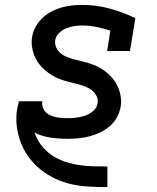

<svg xmlns="http://www.w3.org/2000/svg" viewBox="-20 -558 640 783"><path d="M417 205Q380 205 343.5 203Q307 201 272.5 193.5Q238 186 206 171Q174 156 147.5 135Q121 114 100 86.5Q79 59 66 26.5Q53 -6 48.5 -42Q44 -78 50 -114Q52 -122 53.5 -129.5Q55 -137 57 -145H153Q153 -144 153 -143Q153 -142 152 -141Q151 -130 155 -119Q159 -108 167 -100Q175 -92 185.5 -87.5Q196 -83 207 -80.5Q218 -78 230 -77Q242 -76 254 -76Q272 -76 290 -78Q308 -80 326 -86Q344 -92 359.5 -105Q375 -118 378 -136Q381 -155 371.5 -170.5Q362 -186 347.5 -195Q333 -204 315.5 -209.5Q298 -215 280.5 -219Q263 -223 246 -228Q229 -233 213 -240Q197 -247 182.5 -257Q168 -267 155.5 -279Q143 -291 133.5 -305.5Q124 -320 118 -336.5Q112 -353 110 -371Q108 -389 111 -408Q116 -440 137.5 -467.5Q159 -495 189 -510.5Q219 -526 250.5 -532Q282 -538 314 -538Q373 -538 427.5 -523Q482 -508 532 -484L510 -350H417L430 -433Q403 -442 374 -448Q345 -454 315 -454Q299 -454 282.5 -451.5Q266 -449 250 -442.5Q234 -436 221 -423.5Q208 -411 205 -394Q203 -378 209.5 -364Q216 -350 227.5 -340.5Q239 -331 253.5 -325.5Q268 -320 282.5 -316Q297 -312 312 -308.5Q327 -305 341.5 -300.5Q356 -296 370 -290Q384 -284 396.5 -276Q409 -268 420 -258Q431 -248 440.5 -236.5Q450 -225 457 -211.5Q464 -198 468 -184Q472 -170 473.5 -154Q475 -138 472 -122Q468 -100 456.5 -79Q445 -58 426.5 -42.5Q408 -27 386.5 -17Q365 -7 343 -1.5Q321 4 298.5 6Q276 8 254 8Q219 8 185 3Q151 -2 121 -17Q130 10 147.5 33Q165 56 188 72.5Q211 89 238.5 99Q266 109 295.5 114Q325 119 355.5 120Q386 121 416 121H418V205Z"/></svg>

Font: Iosevka Curly Slab MdEx
Style: Italic
Weight: 500
Width: 7
Italic angle: -9°
Monospace: yes
Designer: Belleve Invis
Foundry: Belleve Invis
Version: Version 11.0.0; ttfautohint (v1.8.3)